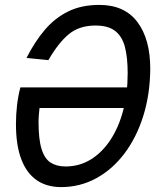

<svg xmlns="http://www.w3.org/2000/svg" viewBox="-20 -746 640 782"><path d="M504 -306H141Q140 -299 138.5 -281.5Q137 -264 137 -249Q137 -178 149.5 -138.5Q162 -99 186.5 -83.5Q211 -68 247 -68Q303 -68 349 -96Q395 -124 429 -175Q463 -226 481.5 -295.5Q500 -365 500 -448Q500 -511 489 -554Q478 -597 449.5 -619.5Q421 -642 369 -642Q303 -642 260.5 -607Q218 -572 177 -501L88 -510Q122 -577 163 -625Q204 -673 258 -699.5Q312 -726 385 -726Q487 -726 539.5 -656.5Q592 -587 592 -465Q591 -361 563.5 -273.5Q536 -186 487 -121Q438 -56 372 -20Q306 16 229 16Q170 16 129 -12.5Q88 -41 66.5 -98Q45 -155 45 -240Q45 -281 49.5 -318.5Q54 -356 63 -390H522Z"/></svg>

Font: Geist Mono
Style: Italic
Weight: 400
Italic angle: -12°
Monospace: yes
Designer: Basement.studio, Andrés Briganti, Mateo Zaragoza
Foundry: Basement.studio, Vercel, Andrés Briganti, Guido Ferreyra, Mateo Zaragoza
Version: Version 1.500